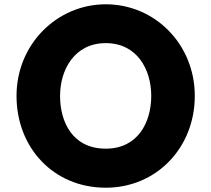

<svg xmlns="http://www.w3.org/2000/svg" viewBox="-20 -860 984 895"><path d="M57 -413C57 -172 229 15 473 15C710 15 888 -172 888 -413C888 -654 702 -840 473 -840C246 -840 57 -654 57 -413ZM260 -413C260 -536 328 -659 473 -659C619 -659 685 -536 685 -413C685 -290 623 -167 473 -167C319 -167 260 -290 260 -413Z"/></svg>

Font: Hussar Print
Style: Bold
Weight: 700
Foundry: Cannot Into Space Fonts
Version: Version 2.00